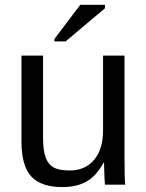

<svg xmlns="http://www.w3.org/2000/svg" viewBox="-20 -756 596 786"><path d="M156.2 -528.3V-193.4Q156.2 -141.1 166.5 -112.3Q176.8 -83.5 199.2 -70.8Q221.7 -58.1 265.1 -58.1Q328.6 -58.1 365.2 -101.6Q401.9 -145 401.9 -222.2V-528.3H489.7V-112.8Q489.7 -20.5 492.7 0H409.7Q409.2 -2.4 408.7 -13.2Q408.2 -23.9 407.5 -37.8Q406.7 -51.8 405.8 -90.3H404.3Q374 -35.6 334.2 -12.9Q294.4 9.8 235.4 9.8Q148.4 9.8 108.2 -33.4Q67.9 -76.7 67.9 -176.3V-528.3ZM202.6 -586.4V-596.2L308.6 -736.3H409.7V-722.2L248.5 -586.4Z"/></svg>

Font: Arial
Style: Regular
Weight: 400
Designer: Steve Matteson
Foundry: Ascender Corporation
Version: Version 2.00.3